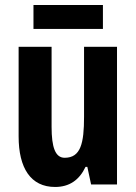

<svg xmlns="http://www.w3.org/2000/svg" viewBox="-20 -733 541 763"><path d="M389 -713H113V-618H389ZM445 -547H314V-269C314 -164 301 -106 237 -106C200 -106 185 -147 185 -229V-547H54V-191C54 -65 102 10 199 10C255 10 295 -17 320 -70H327L342 0H445Z"/></svg>

Font: Noto Sans Lao Looped ExtraCondensed
Style: Bold
Weight: 700
Width: 2
Designer: Mark Frömberg, Ben Mitchell
Foundry: The Fontpad Ltd
Version: Version 1.002